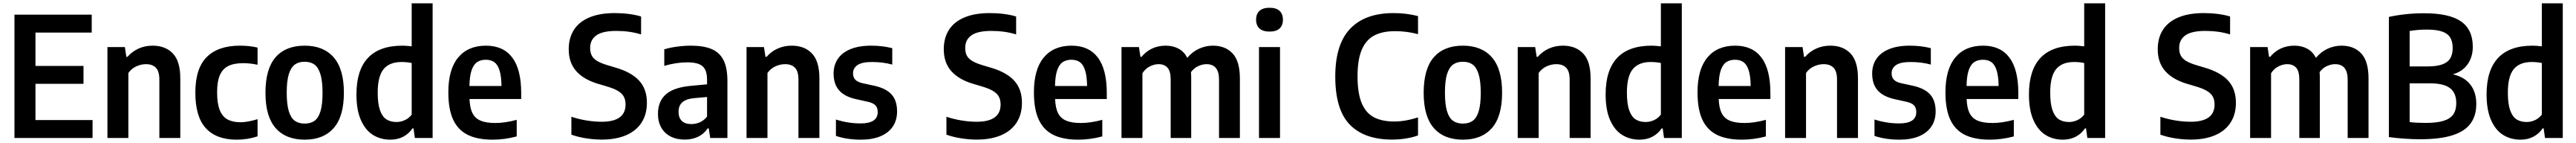

<svg xmlns="http://www.w3.org/2000/svg" viewBox="-20 -828 15502 858"><path d="M193.5 -107.5H537V0H67V-740H532V-632.5H193.5V-432.5H482.5V-325H193.5Z M626.5 -545.5H731.5L740.5 -487H747Q775.5 -519.5 814.2 -536.8Q853 -554 898.5 -554Q975.5 -554 1020.2 -507.2Q1065 -460.5 1065 -358.5V0H939V-350Q939 -400 918.2 -421.5Q897.5 -443 858.5 -443Q829 -443 800 -429.8Q771 -416.5 752.5 -390V0H626.5Z M1155.5 -272Q1155.5 -417.5 1224.2 -485.8Q1293 -554 1423.5 -554Q1482 -554 1530 -542.5V-439.5Q1485.5 -449 1443 -449Q1388 -449 1353.8 -432Q1319.5 -415 1303 -376.8Q1286.5 -338.5 1286.5 -274Q1286.5 -208 1302 -168.5Q1317.5 -129 1348.5 -111.8Q1379.5 -94.5 1427.5 -94.5Q1470 -94.5 1530 -113V-10Q1470.5 10 1404 10Q1282 10 1218.8 -58.8Q1155.5 -127.5 1155.5 -272Z M1577.5 -271Q1577.5 -415 1638.5 -484.5Q1699.5 -554 1813.5 -554Q1926.5 -554 1988 -484Q2049.5 -414 2049.5 -272Q2049.5 -129 1988 -59.5Q1926.5 10 1813.5 10Q1700.5 10 1639 -59.2Q1577.5 -128.5 1577.5 -271ZM1921 -270.5Q1921 -342 1908.2 -383Q1895.5 -424 1872.2 -440.8Q1849 -457.5 1813.5 -457.5Q1778 -457.5 1754.5 -440.8Q1731 -424 1718.2 -383.5Q1705.5 -343 1705.5 -272.5Q1705.5 -201.5 1718 -160.8Q1730.5 -120 1754.2 -103.2Q1778 -86.5 1813.5 -86.5Q1849 -86.5 1872.5 -103Q1896 -119.5 1908.5 -160Q1921 -200.5 1921 -270.5Z M2125 -261.5Q2125 -407 2194.2 -480.5Q2263.5 -554 2402 -554Q2423.5 -554 2457.5 -550V-808H2583.5V0H2476.5L2468.5 -57.5H2462Q2441 -26 2407 -8Q2373 10 2329 10Q2271 10 2225.2 -18Q2179.5 -46 2152.2 -106.8Q2125 -167.5 2125 -261.5ZM2457.5 -140.5V-450Q2428.5 -456 2396.5 -456Q2324 -456 2288.5 -413.2Q2253 -370.5 2253 -272.5Q2253 -205 2267 -166Q2281 -127 2305.8 -111.5Q2330.5 -96 2366 -96Q2392.5 -96 2417 -107.5Q2441.5 -119 2457.5 -140.5Z M3116.5 -234H2805.5Q2807.5 -180 2823.5 -148.8Q2839.5 -117.5 2872.8 -103.8Q2906 -90 2961 -90Q3019 -90 3089.5 -109V-9.5Q3016.5 10 2945 10Q2853 10 2794.2 -19.2Q2735.5 -48.5 2706.8 -110.8Q2678 -173 2678 -274Q2678 -412 2737.2 -483Q2796.5 -554 2904.5 -554Q3008.5 -554 3062.5 -483Q3116.5 -412 3116.5 -270ZM2805 -312H2998Q2997 -371.5 2986 -406Q2975 -440.5 2954.8 -455Q2934.5 -469.5 2903.5 -469.5Q2872 -469.5 2850.8 -455Q2829.5 -440.5 2817.8 -405.8Q2806 -371 2805 -312Z M3418.5 -20V-127.5Q3462 -113 3509.5 -105.2Q3557 -97.5 3600.5 -97.5Q3744.5 -97.5 3744.5 -201Q3744.5 -229.5 3733.5 -249Q3722.5 -268.5 3697.8 -283Q3673 -297.5 3628.5 -310.5L3581 -324.5Q3493.5 -350 3448 -401Q3402.5 -452 3402.5 -532.5Q3402.5 -600.5 3433.8 -649Q3465 -697.5 3527 -723.5Q3589 -749.5 3680 -749.5Q3723.5 -749.5 3764.5 -744.2Q3805.5 -739 3838 -729V-621.5Q3770.5 -642.5 3689 -642.5Q3606.5 -642.5 3569 -616Q3531.5 -589.5 3531.5 -540.5Q3531.5 -513 3541.2 -494.5Q3551 -476 3573.8 -462.2Q3596.5 -448.5 3637 -436.5L3684 -422.5Q3779.5 -395 3826.2 -344.2Q3873 -293.5 3873 -211Q3873 -142.5 3841 -92.8Q3809 -43 3748 -16.8Q3687 9.5 3601.5 9.5Q3555.5 9.5 3507.2 2Q3459 -5.5 3418.5 -20Z M4357.5 -342V0H4254L4245 -57.5H4238.5Q4216 -24 4180.5 -7.2Q4145 9.5 4100.5 9.5Q4051.5 9.5 4015.2 -9.2Q3979 -28 3959.2 -62.8Q3939.5 -97.5 3939.5 -144.5Q3939.5 -221 3988.5 -263Q4037.5 -305 4144 -313.5L4235 -322V-348.5Q4235 -389 4222.8 -411.8Q4210.5 -434.5 4184.5 -444.2Q4158.5 -454 4115 -454Q4084 -454 4047.8 -448.5Q4011.5 -443 3977.5 -432.5V-532Q4011.5 -542.5 4054.5 -548.2Q4097.5 -554 4137 -554Q4214 -554 4262.2 -533.8Q4310.5 -513.5 4334 -467.2Q4357.5 -421 4357.5 -342ZM4235 -128.5V-246L4156.5 -239Q4108.5 -234.5 4086 -214.2Q4063.5 -194 4063.5 -157.5Q4063.5 -121 4083.5 -102.2Q4103.5 -83.5 4141 -83.5Q4167 -83.5 4191.5 -94.2Q4216 -105 4235 -128.5Z M4472.5 -545.5H4577.5L4586.5 -487H4593Q4621.5 -519.5 4660.2 -536.8Q4699 -554 4744.5 -554Q4821.5 -554 4866.2 -507.2Q4911 -460.5 4911 -358.5V0H4785V-350Q4785 -400 4764.2 -421.5Q4743.5 -443 4704.5 -443Q4675 -443 4646 -429.8Q4617 -416.5 4598.5 -390V0H4472.5Z M5010.5 -12.5V-111Q5083.5 -87.5 5159 -87.5Q5262 -87.5 5262 -155.5Q5262 -181.5 5248.5 -195.8Q5235 -210 5204 -217L5130 -233.5Q5061.5 -249 5029 -286.5Q4996.5 -324 4996.5 -387Q4996.5 -437 5022 -474.8Q5047.5 -512.5 5098.2 -533.2Q5149 -554 5222.5 -554Q5291 -554 5349.5 -539V-440.5Q5294 -456 5227.5 -456Q5167 -456 5140.2 -437.5Q5113.5 -419 5113.5 -388.5Q5113.5 -364.5 5126.8 -350.2Q5140 -336 5170 -329L5244 -313Q5313.5 -297 5346 -260.5Q5378.5 -224 5378.5 -159.5Q5378.5 -107 5352.8 -68.8Q5327 -30.5 5278 -10.2Q5229 10 5161 10Q5077.5 10 5010.5 -12.5Z M5675.5 -20V-127.5Q5719 -113 5766.5 -105.2Q5814 -97.5 5857.5 -97.5Q6001.5 -97.5 6001.5 -201Q6001.5 -229.5 5990.5 -249Q5979.5 -268.5 5954.8 -283Q5930 -297.5 5885.5 -310.5L5838 -324.5Q5750.5 -350 5705 -401Q5659.5 -452 5659.5 -532.5Q5659.5 -600.5 5690.8 -649Q5722 -697.5 5784 -723.5Q5846 -749.5 5937 -749.5Q5980.5 -749.5 6021.5 -744.2Q6062.5 -739 6095 -729V-621.5Q6027.5 -642.5 5946 -642.5Q5863.5 -642.5 5826 -616Q5788.5 -589.5 5788.5 -540.5Q5788.5 -513 5798.2 -494.5Q5808 -476 5830.8 -462.2Q5853.5 -448.5 5894 -436.5L5941 -422.5Q6036.5 -395 6083.2 -344.2Q6130 -293.5 6130 -211Q6130 -142.5 6098 -92.8Q6066 -43 6005 -16.8Q5944 9.5 5858.5 9.5Q5812.5 9.5 5764.2 2Q5716 -5.5 5675.5 -20Z M6640.5 -234H6329.5Q6331.5 -180 6347.5 -148.8Q6363.5 -117.5 6396.8 -103.8Q6430 -90 6485 -90Q6543 -90 6613.5 -109V-9.5Q6540.5 10 6469 10Q6377 10 6318.2 -19.2Q6259.5 -48.5 6230.8 -110.8Q6202 -173 6202 -274Q6202 -412 6261.2 -483Q6320.5 -554 6428.5 -554Q6532.5 -554 6586.5 -483Q6640.5 -412 6640.5 -270ZM6329 -312H6522Q6521 -371.5 6510 -406Q6499 -440.5 6478.8 -455Q6458.5 -469.5 6427.5 -469.5Q6396 -469.5 6374.8 -455Q6353.5 -440.5 6341.8 -405.8Q6330 -371 6329 -312Z M7441.5 -357V0H7316V-350.5Q7316 -443 7240.5 -443Q7216 -443 7190.5 -431.2Q7165 -419.5 7147 -395Q7148.5 -380 7148.5 -362.5V0H7025V-350.5Q7025 -400.5 7006 -421.8Q6987 -443 6952 -443Q6925.5 -443 6898.8 -429.2Q6872 -415.5 6855 -388.5V0H6729V-545.5H6834L6843 -487H6849.5Q6906 -554 6995.5 -554Q7038.5 -554 7072 -536.2Q7105.5 -518.5 7125 -481Q7156 -518 7196.2 -536Q7236.5 -554 7279 -554Q7354 -554 7397.8 -507.2Q7441.5 -460.5 7441.5 -357Z M7556.5 0V-545.5H7683V0ZM7539 -710Q7539 -744 7559.5 -762.8Q7580 -781.5 7620 -781.5Q7660 -781.5 7680.2 -762.8Q7700.5 -744 7700.5 -710Q7700.5 -675.5 7680.2 -657Q7660 -638.5 7620 -638.5Q7580 -638.5 7559.5 -657Q7539 -675.5 7539 -710Z M8015.5 -368.5Q8015.5 -562.5 8105.5 -656Q8195.5 -749.5 8366 -749.5Q8444 -749.5 8513.5 -731.5V-623Q8447.5 -641 8375 -641Q8298.5 -641 8249 -614.5Q8199.5 -588 8174.5 -528.5Q8149.5 -469 8149.5 -370.5Q8149.5 -269 8174.5 -209.5Q8199.5 -150 8248 -124.5Q8296.5 -99 8371.5 -99Q8435.5 -99 8513.5 -123.5V-15.5Q8481 -3.5 8440.2 3Q8399.5 9.5 8357.5 9.5Q8190.5 9.5 8103 -80.2Q8015.5 -170 8015.5 -368.5Z M8547.5 -271Q8547.5 -415 8608.5 -484.5Q8669.5 -554 8783.5 -554Q8896.5 -554 8958 -484Q9019.5 -414 9019.5 -272Q9019.5 -129 8958 -59.5Q8896.5 10 8783.5 10Q8670.5 10 8609 -59.2Q8547.5 -128.5 8547.5 -271ZM8891 -270.5Q8891 -342 8878.2 -383Q8865.5 -424 8842.2 -440.8Q8819 -457.5 8783.5 -457.5Q8748 -457.5 8724.5 -440.8Q8701 -424 8688.2 -383.5Q8675.5 -343 8675.5 -272.5Q8675.5 -201.5 8688 -160.8Q8700.5 -120 8724.2 -103.2Q8748 -86.5 8783.5 -86.5Q8819 -86.5 8842.5 -103Q8866 -119.5 8878.5 -160Q8891 -200.5 8891 -270.5Z M9113.5 -545.5H9218.5L9227.5 -487H9234Q9262.5 -519.5 9301.2 -536.8Q9340 -554 9385.5 -554Q9462.5 -554 9507.2 -507.2Q9552 -460.5 9552 -358.5V0H9426V-350Q9426 -400 9405.2 -421.5Q9384.5 -443 9345.5 -443Q9316 -443 9287 -429.8Q9258 -416.5 9239.5 -390V0H9113.5Z M9642.5 -261.5Q9642.5 -407 9711.8 -480.5Q9781 -554 9919.5 -554Q9941 -554 9975 -550V-808H10101V0H9994L9986 -57.5H9979.5Q9958.5 -26 9924.5 -8Q9890.5 10 9846.5 10Q9788.5 10 9742.8 -18Q9697 -46 9669.8 -106.8Q9642.5 -167.5 9642.5 -261.5ZM9975 -140.5V-450Q9946 -456 9914 -456Q9841.5 -456 9806 -413.2Q9770.5 -370.5 9770.5 -272.5Q9770.5 -205 9784.5 -166Q9798.5 -127 9823.2 -111.5Q9848 -96 9883.5 -96Q9910 -96 9934.5 -107.5Q9959 -119 9975 -140.5Z M10634 -234H10323Q10325 -180 10341 -148.8Q10357 -117.5 10390.2 -103.8Q10423.5 -90 10478.5 -90Q10536.5 -90 10607 -109V-9.5Q10534 10 10462.5 10Q10370.5 10 10311.8 -19.2Q10253 -48.5 10224.2 -110.8Q10195.5 -173 10195.5 -274Q10195.5 -412 10254.8 -483Q10314 -554 10422 -554Q10526 -554 10580 -483Q10634 -412 10634 -270ZM10322.5 -312H10515.5Q10514.5 -371.5 10503.5 -406Q10492.5 -440.5 10472.2 -455Q10452 -469.5 10421 -469.5Q10389.5 -469.5 10368.2 -455Q10347 -440.5 10335.2 -405.8Q10323.5 -371 10322.5 -312Z M10722.5 -545.5H10827.5L10836.5 -487H10843Q10871.5 -519.5 10910.2 -536.8Q10949 -554 10994.5 -554Q11071.5 -554 11116.2 -507.2Q11161 -460.5 11161 -358.5V0H11035V-350Q11035 -400 11014.2 -421.5Q10993.5 -443 10954.5 -443Q10925 -443 10896 -429.8Q10867 -416.5 10848.5 -390V0H10722.5Z M11260.5 -12.5V-111Q11333.5 -87.5 11409 -87.5Q11512 -87.5 11512 -155.5Q11512 -181.5 11498.5 -195.8Q11485 -210 11454 -217L11380 -233.5Q11311.5 -249 11279 -286.5Q11246.5 -324 11246.5 -387Q11246.5 -437 11272 -474.8Q11297.5 -512.5 11348.2 -533.2Q11399 -554 11472.5 -554Q11541 -554 11599.5 -539V-440.5Q11544 -456 11477.5 -456Q11417 -456 11390.2 -437.5Q11363.5 -419 11363.5 -388.5Q11363.5 -364.5 11376.8 -350.2Q11390 -336 11420 -329L11494 -313Q11563.5 -297 11596 -260.5Q11628.5 -224 11628.5 -159.5Q11628.5 -107 11602.8 -68.8Q11577 -30.5 11528 -10.2Q11479 10 11411 10Q11327.5 10 11260.5 -12.5Z M12126 -234H11815Q11817 -180 11833 -148.8Q11849 -117.5 11882.2 -103.8Q11915.5 -90 11970.5 -90Q12028.5 -90 12099 -109V-9.5Q12026 10 11954.5 10Q11862.5 10 11803.8 -19.2Q11745 -48.5 11716.2 -110.8Q11687.5 -173 11687.5 -274Q11687.5 -412 11746.8 -483Q11806 -554 11914 -554Q12018 -554 12072 -483Q12126 -412 12126 -270ZM11814.5 -312H12007.5Q12006.5 -371.5 11995.5 -406Q11984.5 -440.5 11964.2 -455Q11944 -469.5 11913 -469.5Q11881.5 -469.5 11860.2 -455Q11839 -440.5 11827.2 -405.8Q11815.5 -371 11814.5 -312Z M12190 -261.5Q12190 -407 12259.2 -480.5Q12328.5 -554 12467 -554Q12488.5 -554 12522.5 -550V-808H12648.5V0H12541.5L12533.5 -57.5H12527Q12506 -26 12472 -8Q12438 10 12394 10Q12336 10 12290.2 -18Q12244.5 -46 12217.2 -106.8Q12190 -167.5 12190 -261.5ZM12522.5 -140.5V-450Q12493.5 -456 12461.5 -456Q12389 -456 12353.5 -413.2Q12318 -370.5 12318 -272.5Q12318 -205 12332 -166Q12346 -127 12370.8 -111.5Q12395.5 -96 12431 -96Q12457.5 -96 12482 -107.5Q12506.5 -119 12522.5 -140.5Z M12981 -20V-127.5Q13024.5 -113 13072 -105.2Q13119.5 -97.5 13163 -97.5Q13307 -97.5 13307 -201Q13307 -229.5 13296 -249Q13285 -268.5 13260.2 -283Q13235.5 -297.5 13191 -310.5L13143.5 -324.5Q13056 -350 13010.5 -401Q12965 -452 12965 -532.5Q12965 -600.5 12996.2 -649Q13027.5 -697.5 13089.5 -723.5Q13151.5 -749.5 13242.5 -749.5Q13286 -749.5 13327 -744.2Q13368 -739 13400.5 -729V-621.5Q13333 -642.5 13251.5 -642.5Q13169 -642.5 13131.5 -616Q13094 -589.5 13094 -540.5Q13094 -513 13103.8 -494.5Q13113.5 -476 13136.2 -462.2Q13159 -448.5 13199.5 -436.5L13246.5 -422.5Q13342 -395 13388.8 -344.2Q13435.5 -293.5 13435.5 -211Q13435.5 -142.5 13403.5 -92.8Q13371.5 -43 13310.5 -16.8Q13249.5 9.5 13164 9.5Q13118 9.5 13069.8 2Q13021.5 -5.5 12981 -20Z M14233.5 -357V0H14108V-350.5Q14108 -443 14032.5 -443Q14008 -443 13982.5 -431.2Q13957 -419.5 13939 -395Q13940.5 -380 13940.5 -362.5V0H13817V-350.5Q13817 -400.5 13798 -421.8Q13779 -443 13744 -443Q13717.5 -443 13690.8 -429.2Q13664 -415.5 13647 -388.5V0H13521V-545.5H13626L13635 -487H13641.5Q13698 -554 13787.5 -554Q13830.5 -554 13864 -536.2Q13897.5 -518.5 13917 -481Q13948 -518 13988.2 -536Q14028.5 -554 14071 -554Q14146 -554 14189.8 -507.2Q14233.5 -460.5 14233.5 -357Z M14882 -204Q14882 -133.5 14847.5 -86.8Q14813 -40 14738.5 -16.2Q14664 7.5 14544.5 7.5Q14500 7.5 14449.8 4Q14399.5 0.5 14356 -5.5V-726.5Q14403.5 -737 14458 -742.8Q14512.5 -748.5 14567.5 -748.5Q14719.5 -748.5 14790.2 -699.5Q14861 -650.5 14861 -547Q14861 -487 14830.2 -442.8Q14799.5 -398.5 14740.5 -382Q14808.5 -367.5 14845.2 -322Q14882 -276.5 14882 -204ZM14481 -642V-429.5H14588.5Q14644 -429.5 14677.2 -441.5Q14710.5 -453.5 14725.2 -477.8Q14740 -502 14740 -540Q14740 -579.5 14724.5 -603.8Q14709 -628 14675 -639.2Q14641 -650.5 14584 -650.5Q14529.5 -650.5 14481 -642ZM14761.5 -209.5Q14761.5 -270.5 14723.8 -299.2Q14686 -328 14604 -328H14481V-95.5Q14523.5 -90.5 14577 -90.5Q14645.5 -90.5 14685.8 -103.2Q14726 -116 14743.8 -141.8Q14761.5 -167.5 14761.5 -209.5Z M14944 -261.5Q14944 -407 15013.2 -480.5Q15082.5 -554 15221 -554Q15242.5 -554 15276.5 -550V-808H15402.5V0H15295.5L15287.5 -57.5H15281Q15260 -26 15226 -8Q15192 10 15148 10Q15090 10 15044.2 -18Q14998.5 -46 14971.2 -106.8Q14944 -167.5 14944 -261.5ZM15276.5 -140.5V-450Q15247.5 -456 15215.5 -456Q15143 -456 15107.5 -413.2Q15072 -370.5 15072 -272.5Q15072 -205 15086 -166Q15100 -127 15124.8 -111.5Q15149.5 -96 15185 -96Q15211.5 -96 15236 -107.5Q15260.5 -119 15276.5 -140.5Z"/></svg>

Font: Encode Sans Semi Condensed SmBd
Style: Regular
Weight: 600
Width: 4
Designer: Multiple Designers
Foundry: Impallari Type
Version: Version 2.000